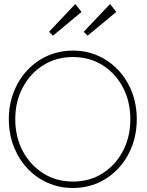

<svg xmlns="http://www.w3.org/2000/svg" viewBox="-20 -924 730 956"><path d="M56 -330.5Q56 -242.5 93.2 -172.2Q130.5 -102 195.2 -61Q260 -20 343 -20Q426.5 -20 491 -61Q555.5 -102 592.2 -172.2Q629 -242.5 629 -330.5Q629 -418.5 592.2 -488.5Q555.5 -558.5 491 -599.2Q426.5 -640 343 -640Q260 -640 195.2 -599.2Q130.5 -558.5 93.2 -488.5Q56 -418.5 56 -330.5ZM24 -330.5Q24 -402.5 48 -464.8Q72 -527 115.2 -573.5Q158.5 -620 216.8 -646Q275 -672 343 -672Q411.5 -672 469.2 -646Q527 -620 570.2 -573.5Q613.5 -527 637.2 -464.8Q661 -402.5 661 -330.5Q661 -258 637.2 -195.8Q613.5 -133.5 570.2 -86.8Q527 -40 469.2 -14Q411.5 12 343 12Q275 12 216.8 -14Q158.5 -40 115.2 -86.8Q72 -133.5 48 -195.8Q24 -258 24 -330.5ZM416.5 -746.5 396.5 -765.5 528 -904 559 -864.5ZM244 -746.5 224 -765.5 355 -904 386 -864.5Z"/></svg>

Font: League Spartan Thin
Style: Regular
Weight: 100
Foundry: The League of Moveable Type
Version: Version 2.002